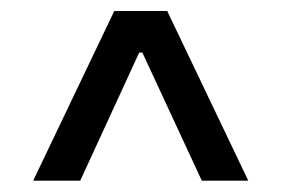

<svg xmlns="http://www.w3.org/2000/svg" viewBox="-20 -724 509 347"><path d="M221.7 -665H247.1V-628.9H221.7ZM40 -397.5 186.5 -704.1H282.2L428.7 -397.5H344.7L230.5 -643.6H238.3L125 -397.5Z"/></svg>

Font: Inter
Style: Regular
Weight: 400
Designer: Rasmus Andersson
Foundry: rsms
Version: Version 4.000;git-8c9346024